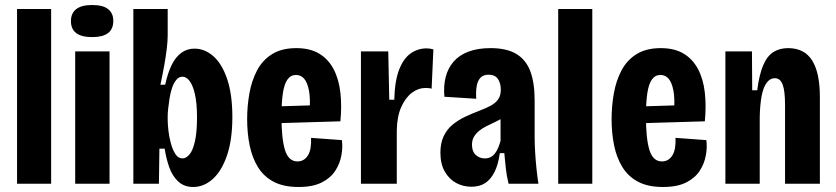

<svg xmlns="http://www.w3.org/2000/svg" viewBox="-20 -733 3334 766"><path d="M48 0V-697H184V0Z M280 0V-528H417V0ZM348 -585Q305 -585 284 -601Q263 -617 263 -649Q263 -680 284 -696.5Q305 -713 348 -713Q391 -713 411.5 -696.5Q432 -680 432 -650Q432 -617 411 -601Q390 -585 348 -585Z M751 13Q715 13 691.5 -8.5Q668 -30 655.5 -65Q643 -100 637 -140H616L614 0H512V-265V-697H649V-591Q649 -570 645.5 -540Q642 -510 635.5 -473.5Q629 -437 620 -395H639Q649 -441 664.5 -473Q680 -505 703 -522Q726 -539 756 -539Q797 -539 831.5 -508.5Q866 -478 886.5 -417Q907 -356 907 -266Q907 -175 885.5 -112.5Q864 -50 828.5 -18.5Q793 13 751 13ZM708 -101Q723 -101 736.5 -117.5Q750 -134 758 -170.5Q766 -207 766 -264Q766 -322 757.5 -358Q749 -394 736 -410.5Q723 -427 708 -427Q694 -427 683.5 -414.5Q673 -402 666.5 -382.5Q660 -363 656.5 -341Q653 -319 651 -300Q649 -281 649 -271V-256Q649 -237 652 -211Q655 -185 662 -160Q669 -135 680 -118Q691 -101 708 -101Z M1171 13Q1111 13 1071.5 -8Q1032 -29 1009 -66.5Q986 -104 976 -153Q966 -202 966 -258Q966 -310 975 -360.5Q984 -411 1005.5 -452Q1027 -493 1065.5 -517Q1104 -541 1162 -541Q1217 -541 1253.5 -519Q1290 -497 1311 -457Q1332 -417 1338 -363.5Q1344 -310 1338 -249L1070 -241V-308L1232 -313L1215 -284Q1219 -340 1212.5 -372.5Q1206 -405 1193 -419.5Q1180 -434 1161 -434Q1140 -434 1127 -416Q1114 -398 1108.5 -361Q1103 -324 1103 -268Q1103 -180 1117 -134.5Q1131 -89 1167 -89Q1180 -89 1190.5 -95Q1201 -101 1208.5 -113Q1216 -125 1219 -142.5Q1222 -160 1221 -183L1344 -174Q1348 -146 1342 -113Q1336 -80 1317.5 -51.5Q1299 -23 1263.5 -5Q1228 13 1171 13Z M1420 0V-297V-528H1529L1533 -335H1553Q1555 -411 1572.5 -455.5Q1590 -500 1618.5 -520Q1647 -540 1682 -540Q1689 -540 1695.5 -539Q1702 -538 1709 -536L1702 -379Q1698 -381 1690 -381.5Q1682 -382 1676 -382Q1649 -382 1623.5 -363Q1598 -344 1581 -306.5Q1564 -269 1563 -212V0Z M1861 12Q1828 12 1800 -3Q1772 -18 1754.5 -48.5Q1737 -79 1737 -124Q1737 -162 1750 -189.5Q1763 -217 1785.5 -235.5Q1808 -254 1835.5 -267Q1863 -280 1892 -291Q1918 -301 1937 -311Q1956 -321 1967 -336Q1978 -351 1978 -375Q1978 -401 1966.5 -418Q1955 -435 1929 -435Q1909 -435 1897.5 -423.5Q1886 -412 1882 -390.5Q1878 -369 1880 -339L1753 -347Q1749 -390 1758 -425.5Q1767 -461 1789.5 -487Q1812 -513 1849 -527Q1886 -541 1937 -541Q2002 -541 2040.5 -517.5Q2079 -494 2096 -448Q2113 -402 2113 -333V-186Q2113 -159 2115 -125.5Q2117 -92 2120.5 -59Q2124 -26 2128 0H2009Q2001 -33 1998 -61.5Q1995 -90 1992 -122H1974Q1968 -77 1953 -47Q1938 -17 1915.5 -2.5Q1893 12 1861 12ZM1914 -101Q1928 -101 1938 -106.5Q1948 -112 1955.5 -122Q1963 -132 1968 -144.5Q1973 -157 1977 -171V-286L2009 -283Q1998 -270 1983 -261Q1968 -252 1951.5 -244.5Q1935 -237 1919.5 -229Q1904 -221 1891.5 -211Q1879 -201 1871 -187.5Q1863 -174 1863 -155Q1863 -129 1878 -115Q1893 -101 1914 -101Z M2207 0V-697H2343V0Z M2625 13Q2565 13 2525.5 -8Q2486 -29 2463 -66.5Q2440 -104 2430 -153Q2420 -202 2420 -258Q2420 -310 2429 -360.5Q2438 -411 2459.5 -452Q2481 -493 2519.5 -517Q2558 -541 2616 -541Q2671 -541 2707.5 -519Q2744 -497 2765 -457Q2786 -417 2792 -363.5Q2798 -310 2792 -249L2524 -241V-308L2686 -313L2669 -284Q2673 -340 2666.5 -372.5Q2660 -405 2647 -419.5Q2634 -434 2615 -434Q2594 -434 2581 -416Q2568 -398 2562.5 -361Q2557 -324 2557 -268Q2557 -180 2571 -134.5Q2585 -89 2621 -89Q2634 -89 2644.5 -95Q2655 -101 2662.5 -113Q2670 -125 2673 -142.5Q2676 -160 2675 -183L2798 -174Q2802 -146 2796 -113Q2790 -80 2771.5 -51.5Q2753 -23 2717.5 -5Q2682 13 2625 13Z M2874 0V-334V-528H2980L2981 -373H3001Q3009 -435 3024.5 -472Q3040 -509 3065 -525Q3090 -541 3124 -541Q3189 -541 3220 -492Q3251 -443 3251 -345V0H3112V-314Q3112 -370 3102.5 -395.5Q3093 -421 3071 -421Q3052 -421 3038.5 -402.5Q3025 -384 3018.5 -349.5Q3012 -315 3011 -265V0Z"/></svg>

Font: Bricolage Grotesque 24pt Condensed
Style: Bold
Weight: 700
Width: 3
Designer: Mathieu Triay
Foundry: Atelier Triay
Version: Version 1.001;gftools[0.9.33.dev8+g029e19f]